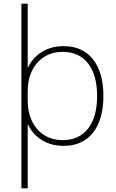

<svg xmlns="http://www.w3.org/2000/svg" viewBox="-20 -780 628 1040"><path d="M96 240V-760H130V-415H132Q158 -469 208 -499.5Q258 -530 325 -530Q427 -530 483.5 -459Q540 -388 540 -260Q540 -132 483.5 -61Q427 10 325 10Q258 10 208 -20.5Q158 -51 132 -105H130V240ZM320 -21Q408 -21 457 -83.5Q506 -146 506 -260Q506 -374 457 -436.5Q408 -499 320 -499Q262 -499 219.5 -472Q177 -445 153.5 -397Q130 -349 130 -284V-236Q130 -172 153.5 -123.5Q177 -75 219.5 -48Q262 -21 320 -21Z"/></svg>

Font: M PLUS 2 Thin ExtraLight
Style: Regular
Weight: 250
Version: Version 1.001